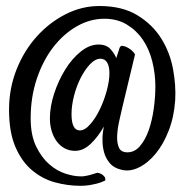

<svg xmlns="http://www.w3.org/2000/svg" viewBox="-20 -595 614 633"><path d="M307.6 -575.2Q382.8 -575.2 432.6 -544.9Q482.4 -514.6 511.2 -468.8Q540 -422.9 550.3 -368.2Q560.5 -313.5 557.6 -264.6Q553.7 -209 536.1 -164.1Q518.6 -119.1 493.2 -88.4Q467.8 -57.6 438 -43Q408.2 -28.3 380.9 -35.2Q355.5 -41 342.3 -56.6Q329.1 -72.3 323.7 -90.8Q318.4 -109.4 317.9 -127.9Q317.4 -146.5 319.3 -159.2Q320.3 -164.1 320.8 -168.5Q321.3 -172.9 322.3 -177.7Q303.7 -144.5 279.3 -121.1Q254.9 -97.7 227.5 -97.7Q208 -97.7 192.4 -106.4Q176.8 -115.2 166 -130.4Q155.3 -145.5 149.9 -164.6Q144.5 -183.6 144.5 -204.1Q144.5 -244.1 158.7 -287.1Q172.9 -330.1 195.3 -366.2Q217.8 -402.3 246.6 -425.3Q275.4 -448.2 304.7 -448.2Q331.1 -448.2 344.7 -432.6Q358.4 -417 363.3 -403.3L374 -436.5Q377 -445.3 385.3 -443.8Q393.6 -442.4 402.8 -437Q412.1 -431.6 418.9 -424.3Q425.8 -417 424.8 -414.1L383.8 -243.2Q378.9 -221.7 373 -195.8Q367.2 -169.9 366.2 -147Q365.2 -124 372.1 -108.4Q378.9 -92.8 400.4 -92.8Q423.8 -92.8 441.4 -113.3Q459 -133.8 470.2 -165.5Q481.4 -197.3 486.8 -235.8Q492.2 -274.4 492.2 -310.5Q492.2 -352.5 481.9 -393.1Q471.7 -433.6 450.7 -464.4Q429.7 -495.1 397.9 -514.2Q366.2 -533.2 324.2 -533.2Q276.4 -533.2 232.4 -507.8Q188.5 -482.4 154.8 -438.5Q121.1 -394.5 101.1 -334.5Q81.1 -274.4 81.1 -205.1Q81.1 -149.4 99.1 -112.3Q117.2 -75.2 142.6 -53.2Q168 -31.2 195.8 -22.5Q223.6 -13.7 243.2 -13.7Q250 -12.7 259.8 -14.6Q274.4 -16.6 300.8 -25.4Q309.6 -24.4 315.4 -20.5Q320.3 -17.6 324.2 -12.7Q328.1 -7.8 327.1 0Q313.5 6.8 299.3 10.3Q285.2 13.7 273.4 15.6Q259.8 17.6 246.1 17.6Q202.1 17.6 160.2 5.9Q118.2 -5.9 84.5 -34.7Q50.8 -63.5 30.3 -111.8Q9.8 -160.2 9.8 -233.4Q9.8 -303.7 34.7 -366.2Q59.6 -428.7 101.6 -475.1Q143.6 -521.5 196.8 -548.3Q250 -575.2 307.6 -575.2ZM243.2 -165Q259.8 -165 277.3 -185.1Q294.9 -205.1 309.1 -234.4Q323.2 -263.7 332 -296.4Q340.8 -329.1 340.8 -353.5Q340.8 -377 333 -389.2Q325.2 -401.4 311.5 -401.4Q293.9 -401.4 276.9 -383.3Q259.8 -365.2 246.1 -338.4Q232.4 -311.5 224.1 -279.3Q215.8 -247.1 215.8 -218.8Q215.8 -165 243.2 -165Z"/></svg>

Font: Rancho
Style: Regular
Weight: 400
Designer: Font Diner, Inc
Foundry: Font Diner, Inc
Version: Version 1.001